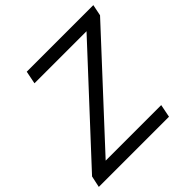

<svg xmlns="http://www.w3.org/2000/svg" viewBox="-208 -893 1057 1057"><g transform="rotate(-45 321.0 -364.5)"><path d="M-22.3 0 -7.9 -67 535.9 -653.9H130.6L145.6 -729H664L650.6 -663.3L106.7 -75.6H539.1L524.1 0Z"/></g></svg>

Font: Mona Sans
Style: Italic
Weight: 200
Italic angle: -11.6951°
Designer: Deni Anggara
Foundry: GitHub
Version: Version 2.000